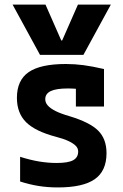

<svg xmlns="http://www.w3.org/2000/svg" viewBox="-20 -810 540 840"><path d="M35 -790H179L248 -633H252L321 -790H465L345 -570H155ZM233 10Q188 10 148 3.5Q108 -3 68 -16V-124Q112 -110 151 -103.5Q190 -97 228 -97Q278 -97 300 -109Q322 -121 322 -147Q322 -161 312 -171.5Q302 -182 281.5 -192Q261 -202 227 -211Q135 -235 94.5 -275Q54 -315 54 -382Q54 -459 105.5 -494.5Q157 -530 268 -530Q307 -530 345 -525Q383 -520 435 -508V-344H312V-484L365 -416Q333 -420 313.5 -421.5Q294 -423 277 -423Q226 -423 202 -411.5Q178 -400 178 -376Q178 -361 189 -348.5Q200 -336 222.5 -324.5Q245 -313 283 -302Q373 -275 409.5 -238.5Q446 -202 446 -140Q446 -62 394.5 -26Q343 10 233 10Z"/></svg>

Font: M PLUS 1 Code SemiBold
Style: Regular
Weight: 600
Designer: Coji Morishita
Foundry: UNDERFOREST DESIGN
Version: Version 1.005